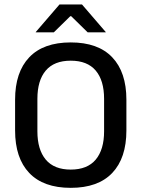

<svg xmlns="http://www.w3.org/2000/svg" viewBox="-20 -846 647 878"><path d="M303.5 13Q178.5 13 113.8 -55Q49 -123 49 -249.5V-390Q49 -516 113.8 -584Q178.5 -652 303.5 -652Q428.5 -652 493.2 -584Q558 -516 558 -390V-249.5Q558 -123 493.2 -55Q428.5 13 303.5 13ZM303.5 -70.5Q379.5 -70.5 417.8 -116.2Q456 -162 456 -245.5V-394Q456 -478 417.8 -523.2Q379.5 -568.5 303.5 -568.5Q227.5 -568.5 189.2 -523.2Q151 -478 151 -394V-245.5Q151 -162 189.2 -116.2Q227.5 -70.5 303.5 -70.5ZM143.5 -699.5 252 -825.5H355L463.5 -699.5V-698H381L305.5 -772H301.5L226 -698H143.5Z"/></svg>

Font: Anek Kannada Medium Medium
Style: Regular
Weight: 500
Version: Version 1.003